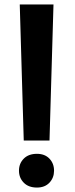

<svg xmlns="http://www.w3.org/2000/svg" viewBox="-20 -838 337 865"><path d="M87 -205 69 -818H221L203 -205ZM146.5 7Q108.5 7 87 -15Q65.5 -37 65.5 -69Q65.5 -101.5 87 -123.2Q108.5 -145 146.5 -145Q182 -145 202.8 -123.2Q223.5 -101.5 223.5 -69Q223.5 -37 202.8 -15Q182 7 146.5 7Z"/></svg>

Font: Junction
Style: Bold
Weight: 700
Designer: Caroline Hadilaksono
Foundry: Caroline Hadilaksono, Tyler Finck, The League of Moveable Type
Version: Version 2.000; ttfautohint (v1.8.3)